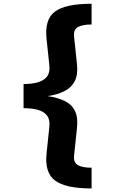

<svg xmlns="http://www.w3.org/2000/svg" viewBox="-20 -882 655 1045"><path d="M478.5 -861.5V-748.7Q431.8 -748.7 405.6 -735.6Q379.5 -722.6 383.1 -683.6L399 -532.3Q405.1 -474.9 386.4 -439.5Q367.7 -404.1 329.5 -385.4Q291.3 -366.7 239.5 -359Q294.4 -350.8 332.3 -332.3Q370.3 -313.8 387.7 -279Q405.1 -244.1 399 -185.6L383.1 -34.4Q379.5 4.6 405.6 17.7Q431.8 30.8 478.5 30.8V143.6Q336.9 143.6 279.7 100.8Q222.6 57.9 233.3 -45.6L248.7 -192.3Q252.8 -231.3 235.6 -253.3Q218.5 -275.4 185.1 -284.4Q151.8 -293.3 108.2 -293.3V-424.6Q151.3 -424.6 184.6 -433.6Q217.9 -442.6 235.4 -464.6Q252.8 -486.7 248.7 -525.6L233.3 -671.3Q222.1 -776.9 279.5 -819.2Q336.9 -861.5 478.5 -861.5Z"/></svg>

Font: FiraCode Nerd Font
Style: Bold
Weight: 700
Designer: Carrois Corporate, Edenspiekermann AG, Nikita Prokopov
Foundry: Carrois Corporate, Edenspiekermann AG, Nikita Prokopov
Version: Version 6.002;Nerd Fonts 2.1.0